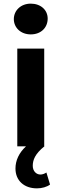

<svg xmlns="http://www.w3.org/2000/svg" viewBox="-20 -804 338 1055"><path d="M183 231C211 231 238 223 255 210L235 144C224 151 213 155 202 155C179 155 160 136 160 107C160 75 173 41 224 0L223 -1V-537H75V0H123C84 36 65 78 65 122C65 188 112 231 183 231ZM149 -615C205 -615 242 -652 242 -702C242 -749 204 -784 149 -784C94 -784 56 -746 56 -699C56 -652 94 -615 149 -615Z"/></svg>

Font: Montserrat-Alt1
Style: Bold
Weight: 700
Designer: Differentunic
Foundry: Differentunic
Version: Version 7.222